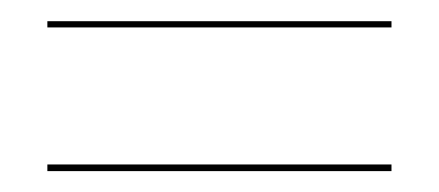

<svg xmlns="http://www.w3.org/2000/svg" viewBox="-20 -401 416 182"><path d="M24.9 -380.9H351.1V-375H24.9ZM24.9 -245.1H351.1V-238.8H24.9Z"/></svg>

Font: Moniqa Black Display
Style: Regular
Weight: 900
Designer: Rajesh Rajput
Foundry: Rajesh Rajput
Version: Version 1.000